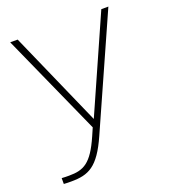

<svg xmlns="http://www.w3.org/2000/svg" viewBox="-131 -613 786 895"><g transform="rotate(-20 262.5 -165.5)"><path d="M32 158V187C45 188 58 188 69 188C155 188 205 166 264 33L510 -519H475L267 -50L60 -519H23L249 -15L232 24C181 140 141 159 69 159C58 159 45 159 32 158Z"/></g></svg>

Font: Chess Sans ExtraLight
Style: Regular
Weight: 275
Designer: Wolf Bōese
Foundry: Wolf Bōese
Version: Version 7.223;Glyphs 3.3 (3306)